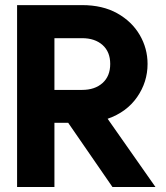

<svg xmlns="http://www.w3.org/2000/svg" viewBox="-20 -743 658 763"><path d="M47.9 0V-722.7H306.2Q387.7 -722.7 445.8 -690.2Q503.9 -657.7 535.2 -604.2Q566.4 -550.8 566.4 -488.8Q566.4 -417 524.9 -357.2Q483.4 -297.4 407.7 -271L597.7 0H426.8L251 -254.9H196.3V0ZM196.3 -591.3V-385.7H306.2Q356.9 -385.7 387.5 -413.1Q418 -440.4 418 -488.8Q418 -537.1 387.5 -564.2Q356.9 -591.3 306.2 -591.3Z"/></svg>

Font: Giphurs
Style: Bold
Weight: 700
Version: Version 0.920; ttfautohint (v1.8.4.7-5d5b)